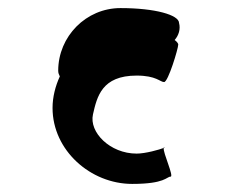

<svg xmlns="http://www.w3.org/2000/svg" viewBox="-20 -694 587 475"><path d="M110 -427C110 -322 204 -239 307 -239C389 -239 392 -257 402 -257C411 -257 383 -316 385 -328C375 -324 340 -314 318 -314C252 -314 200 -367 210 -411C220 -455 232 -507 318 -507C367 -507 376 -491 386 -491C396 -491 421 -574 421 -584C421 -586 418 -591 412 -595C422 -606 427 -622 423 -637C423 -657 364 -674 278 -674C193 -674 124 -604 124 -519C124 -513 126 -509 128 -505C117 -481 110 -454 110 -427ZM385 -328C388 -330 388 -330 386 -330C385 -330 385 -330 385 -328Z"/></svg>

Font: Ampere
Style: SCCnd
Weight: 400
Version: Version 1